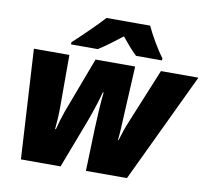

<svg xmlns="http://www.w3.org/2000/svg" viewBox="-83 -860 1046 954"><g transform="rotate(10 440.0 -383.0)"><path d="M228 -606H363C404 -632 443 -662 480 -691C498 -669 534 -625 556 -606H687V-617C657 -656 619 -722 599 -766H379C340 -723 274 -659 228 -617ZM82 0H282L372 -236C387 -276 411 -344 425 -399H429C423 -346 419 -269 417 -218L410 0H617L880 -553H691L580 -283C565 -247 555 -218 543 -178H540C545 -222 546 -262 547 -281L561 -553H361L255 -271C245 -242 235 -210 227 -178H223C226 -208 229 -247 229 -282V-553H50Z"/></g></svg>

Font: Noto Sans UI Black
Style: Italic
Weight: 900
Italic angle: -372°
Designer: Monotype Design Team
Foundry: Monotype Imaging Inc.
Version: Version 1.901